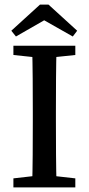

<svg xmlns="http://www.w3.org/2000/svg" viewBox="-20 -811 384 831"><path d="M38 0V-39L161 -53H182L306 -39V0ZM119 0Q121 -69 121.5 -140.5Q122 -212 122 -285V-328Q122 -399 121.5 -470.5Q121 -542 119 -613H225Q223 -543 222.5 -471.5Q222 -400 222 -328V-285Q222 -214 222.5 -142.5Q223 -71 225 0ZM38 -573V-613H306V-573L182 -560H161ZM190 -791 314 -678 295 -653 131 -746H211L49 -653L29 -678L153 -791Z"/></svg>

Font: Lisu Bosa Medium
Style: Regular
Weight: 500
Designer: David Morse, Annie Olsen, Victor Gaultney, Frank Grießhammer (Latin)
Foundry: SIL International
Version: Version 2.000